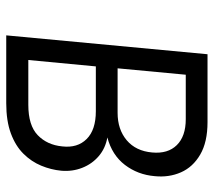

<svg xmlns="http://www.w3.org/2000/svg" viewBox="-54 -614 669 600"><g transform="rotate(90 280.0 -314.5)"><path d="M91 0 150 -629H362Q424.5 -629 463.5 -606.2Q502.5 -583.5 519 -546Q535.5 -508.5 531 -464Q526.5 -411 495.8 -370.8Q465 -330.5 410 -316Q444 -310 468.5 -289Q493 -268 505 -237.2Q517 -206.5 514 -172Q511 -140 498.2 -109.2Q485.5 -78.5 461 -53.8Q436.5 -29 397.5 -14.5Q358.5 0 303 0ZM168 -69H308Q372.5 -69 403 -98.5Q433.5 -128 438 -175Q443.5 -222.5 415 -251.2Q386.5 -280 328 -280H188ZM214 -561 194 -348H333Q385 -348 418.8 -376.5Q452.5 -405 457 -456Q461.5 -505 434 -533Q406.5 -561 353 -561Z"/></g></svg>

Font: Karla
Style: Italic
Weight: 400
Italic angle: -8°
Designer: Jonathan Pinhorn
Version: Version 2.004;gftools[0.9.33]